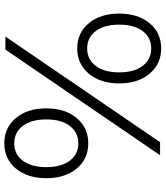

<svg xmlns="http://www.w3.org/2000/svg" viewBox="40 -784 750 869"><g transform="rotate(-90 414.5 -350.0)"><path d="M42 -515Q42 -600 85.5 -652.5Q129 -705 200 -705Q270 -705 314 -653Q358 -601 358 -515Q358 -429 314 -377Q270 -325 200 -325Q129 -325 85.5 -377.5Q42 -430 42 -515ZM624 -700H683L205 0H146ZM308 -515Q308 -583 278.5 -621.5Q249 -660 200 -660Q150 -660 121 -621Q92 -582 92 -515Q92 -448 121 -409Q150 -370 200 -370Q249 -370 278.5 -408.5Q308 -447 308 -515ZM471 -185Q471 -270 515 -322.5Q559 -375 629 -375Q700 -375 743.5 -322.5Q787 -270 787 -185Q787 -100 743.5 -47.5Q700 5 629 5Q559 5 515 -47.5Q471 -100 471 -185ZM737 -185Q737 -252 708 -291Q679 -330 629 -330Q580 -330 550.5 -291.5Q521 -253 521 -185Q521 -117 550.5 -78.5Q580 -40 629 -40Q679 -40 708 -79Q737 -118 737 -185Z"/></g></svg>

Font: Idrija
Style: Regular
Weight: 400
Designer: Julieta Ulanovsky
Foundry: Julieta Ulanovsky
Version: Version 7.200